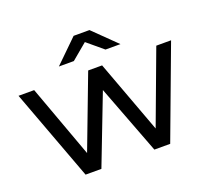

<svg xmlns="http://www.w3.org/2000/svg" viewBox="-124 -892 1147 1049"><g transform="rotate(-20 449.5 -367.5)"><path d="M6 -530 203 0H295L450 -402L603 0H695L893 -530H807L649 -106L492 -530H411L251 -108L97 -530ZM268 -605H355L447 -682L539 -605H626L493 -735H401Z"/></g></svg>

Font: Malon Grotesk Med
Style: Regular
Weight: 500
Designer: Julieta Ulanovsky
Foundry: Julieta Ulanovsky
Version: Version 7.200